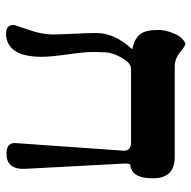

<svg xmlns="http://www.w3.org/2000/svg" viewBox="-19 -613 640 642"><g transform="rotate(90 301.0 -292.0)"><path d="M544.4 -58.6Q548.3 6.3 493.7 6.3Q455.6 6.3 458.5 -25.4L483.9 -384.8Q485.4 -410.2 454.6 -410.2H210.9Q189.5 -410.2 171.4 -376Q156.2 -348.1 155 -324.5Q153.8 -300.8 153.8 -284.2Q153.8 -254.9 161.9 -198Q169.9 -141.1 169.9 -111.8Q169.9 7.3 91.3 7.8Q63.5 7.8 63.5 -17.6Q63.5 -21.5 79.3 -66.7Q95.2 -111.8 95.2 -147.5Q95.2 -171.4 92.8 -220.2Q90.3 -269 90.3 -293.5Q90.3 -355.5 144.5 -414.1Q106.4 -422.9 93.3 -441.9Q80.1 -460.9 80.1 -501.5Q80.1 -526.9 92.8 -555.4Q105.5 -584 125.5 -591.8Q130.4 -593.3 152.3 -576.2Q176.3 -555.7 203.1 -556.2H505.4Q576.7 -556.2 576.2 -482.4Q576.2 -411.1 530.8 -407.7Q525.9 -403.8 526.9 -387.2Z"/></g></svg>

Font: Accordance
Style: Bold
Weight: 700
Version: Version 1.2 (build January 31, 2020) Miklal Software Solutio